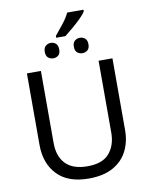

<svg xmlns="http://www.w3.org/2000/svg" viewBox="-110 -1128 950 1216"><g transform="rotate(-10 365.5 -519.5)"><path d="M640 -714V-252Q640 -178 610 -118.5Q580 -59 518 -24.5Q456 10 362 10Q228 10 159 -62.5Q90 -135 90 -254V-714H180V-251Q180 -164 226.5 -116Q273 -68 367 -68Q464 -68 507.5 -119.5Q551 -171 551 -252V-714ZM312 -904V-916Q335 -944 363.5 -979.5Q392 -1015 408 -1049H513V-1039Q502 -1020 477 -995.5Q452 -971 423 -946.5Q394 -922 371 -904ZM272 -779Q253 -779 239 -790.5Q225 -802 225 -828Q225 -854 239 -866Q253 -878 272 -878Q291 -878 304.5 -866Q318 -854 318 -828Q318 -802 304.5 -790.5Q291 -779 272 -779ZM459 -779Q440 -779 426 -790.5Q412 -802 412 -828Q412 -854 426 -866Q440 -878 459 -878Q478 -878 492 -866Q506 -854 506 -828Q506 -802 492 -790.5Q478 -779 459 -779Z"/></g></svg>

Font: Noto Sans
Style: Regular
Weight: 400
Designer: Monotype Design Team
Foundry: Monotype Imaging Inc.
Version: Version 1.902